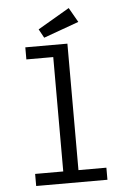

<svg xmlns="http://www.w3.org/2000/svg" viewBox="-57 -876 614 918"><g transform="rotate(-5 250.0 -417.0)"><path d="M85 -665H287V-58H421V0H79V-58H214V-607H85ZM308 -834 348 -764 179 -703 156 -745Z"/></g></svg>

Font: Inconsolata
Style: Regular
Weight: 400
Designer: Raph Levien, Kirill Tkachev
Foundry: Cyreal
Version: Version 1.013